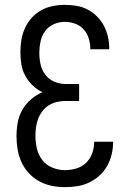

<svg xmlns="http://www.w3.org/2000/svg" viewBox="-20 -763 540 791"><path d="M247 8Q220 8 193 2.5Q166 -3 142 -16Q118 -29 99 -49.5Q80 -70 68.5 -95Q57 -120 52.5 -147.5Q48 -175 48 -202Q48 -230 53 -258Q58 -286 72 -310.5Q86 -335 107.5 -353.5Q129 -372 155 -383Q132 -394 114 -411.5Q96 -429 84 -451Q72 -473 68 -498Q64 -523 64 -548Q64 -573 68 -598Q72 -623 82.5 -646.5Q93 -670 110 -689Q127 -708 149.5 -720.5Q172 -733 197 -738Q222 -743 247 -743Q271 -743 295 -739Q319 -735 340.5 -724Q362 -713 379.5 -695.5Q397 -678 408 -657Q419 -636 424.5 -612Q430 -588 430 -564Q430 -563 430 -562Q430 -561 430 -560H352Q352 -561 352 -561.5Q352 -562 352 -563Q352 -584 345.5 -605Q339 -626 324.5 -642Q310 -658 289.5 -665.5Q269 -673 247 -673Q224 -673 202 -663.5Q180 -654 166 -635Q152 -616 147 -592.5Q142 -569 142 -546Q142 -522 147 -498.5Q152 -475 166.5 -455.5Q181 -436 203.5 -426.5Q226 -417 250 -417H306V-347H250Q232 -347 214.5 -343Q197 -339 181.5 -329.5Q166 -320 155 -305.5Q144 -291 137.5 -274.5Q131 -258 128.5 -240Q126 -222 126 -204Q126 -204 126 -204Q126 -204 126 -204Q126 -177 132 -151Q138 -125 154 -104Q170 -83 195.5 -72.5Q221 -62 247 -62Q271 -62 294.5 -69Q318 -76 335 -92.5Q352 -109 360 -132Q368 -155 368 -178Q368 -178 368 -178.5Q368 -179 368 -179H446Q446 -179 446 -178.5Q446 -178 446 -178Q446 -152 440 -127Q434 -102 421.5 -79.5Q409 -57 389.5 -39.5Q370 -22 347 -11Q324 0 298.5 4Q273 8 247 8Z"/></svg>

Font: Zed Sans
Style: Regular
Weight: 400
Designer: Belleve Invis
Foundry: Belleve Invis
Version: Version 1.0.0; ttfautohint (v1.8.4)